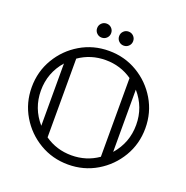

<svg xmlns="http://www.w3.org/2000/svg" viewBox="-143 -951 1045 1081"><g transform="rotate(20 379.5 -410.0)"><path d="M379.4 0Q285.6 0 208.3 -45.9Q130.9 -91.8 85 -169.2Q39.1 -246.6 39.1 -340.3Q39.1 -434.1 85 -511.5Q130.9 -588.9 208.3 -634.8Q285.6 -680.7 379.4 -680.7Q473.1 -680.7 550.5 -634.8Q627.9 -588.9 673.8 -511.5Q719.7 -434.1 719.7 -340.3Q719.7 -246.6 673.8 -169.2Q627.9 -91.8 550.5 -45.9Q473.1 0 379.4 0ZM164.1 -153.8V-526.9Q94.2 -446.8 94.2 -340.3Q94.2 -233.9 164.1 -153.8ZM379.4 -55.2Q468.3 -55.2 539.1 -104.5V-576.2Q468.3 -625.5 379.4 -625.5Q290.5 -625.5 219.7 -576.2V-104.5Q290.5 -55.2 379.4 -55.2ZM594.7 -153.8Q664.6 -233.9 664.6 -340.3Q664.6 -446.8 594.7 -526.9ZM313.5 -736.3Q295.9 -736.3 283.7 -748.5Q271.5 -760.7 271.5 -778.3Q271.5 -795.9 283.7 -808.1Q295.9 -820.3 313.5 -820.3Q331.1 -820.3 343.3 -808.1Q355.5 -795.9 355.5 -778.3Q355.5 -760.7 343.3 -748.5Q331.1 -736.3 313.5 -736.3ZM445.3 -736.3Q427.7 -736.3 415.5 -748.5Q403.3 -760.7 403.3 -778.3Q403.3 -795.9 415.5 -808.1Q427.7 -820.3 445.3 -820.3Q462.9 -820.3 475.1 -808.1Q487.3 -795.9 487.3 -778.3Q487.3 -760.7 475.1 -748.5Q462.9 -736.3 445.3 -736.3Z"/></g></svg>

Font: X Company
Style: Regular
Weight: 400
Designer: GGBotNet
Foundry: GGBotNet
Version: 0.90